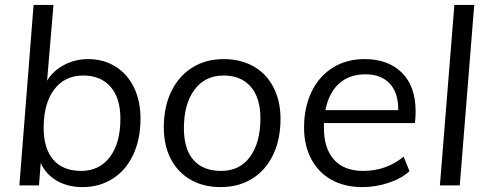

<svg xmlns="http://www.w3.org/2000/svg" viewBox="-20 -756 1994 783"><path d="M553 -272Q553 -189 523.5 -125.5Q494 -62 440 -27.5Q386 7 317 7Q257 7 212.5 -18.5Q168 -44 146 -91L139 0H59L117 -736H198L172 -427Q197 -468 242 -491.5Q287 -515 339 -515Q402 -515 450.5 -485Q499 -455 526 -400Q553 -345 553 -272ZM471 -272Q471 -356 431 -402Q391 -448 319 -448Q244 -448 201 -391Q158 -334 158 -235Q158 -150 197.5 -104.5Q237 -59 311 -59Q385 -59 428 -115.5Q471 -172 471 -272Z M648 -236Q648 -320 678.5 -383Q709 -446 764 -480.5Q819 -515 892 -515Q962 -515 1014.5 -485Q1067 -455 1095.5 -399.5Q1124 -344 1124 -271Q1124 -187 1093.5 -124Q1063 -61 1008 -27Q953 7 880 7Q810 7 757.5 -23Q705 -53 676.5 -108Q648 -163 648 -236ZM1042 -274Q1042 -357 1002.5 -402.5Q963 -448 892 -448Q816 -448 773 -390Q730 -332 730 -233Q730 -148 769 -103.5Q808 -59 882 -59Q958 -59 1000 -117Q1042 -175 1042 -274Z M1301 -254V-234Q1301 -151 1342 -105Q1383 -59 1461 -59Q1555 -59 1626 -117L1650 -58Q1618 -28 1565 -10.5Q1512 7 1458 7Q1385 7 1331.5 -23Q1278 -53 1249 -108Q1220 -163 1220 -236Q1220 -318 1250.5 -381.5Q1281 -445 1337 -480Q1393 -515 1467 -515Q1563 -515 1619 -459.5Q1675 -404 1675 -300Q1675 -278 1672 -254ZM1307 -307H1604Q1605 -377 1569.5 -415Q1534 -453 1471 -453Q1405 -453 1363 -415.5Q1321 -378 1307 -307Z M1833 -736H1914L1855 0H1774Z"/></svg>

Font: Muli
Style: Italic
Weight: 400
Italic angle: -4.541°
Designer: Vernon Adams
Foundry: Vernon Adams
Version: Version 2.001